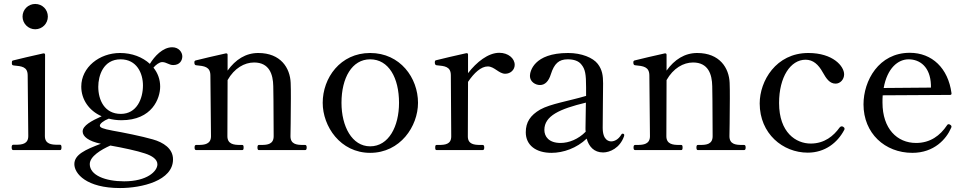

<svg xmlns="http://www.w3.org/2000/svg" viewBox="-20 -759 4885 971"><path d="M158 -611C194 -611 222 -640 222 -675C222 -711 194 -739 158 -739C123 -739 94 -711 94 -675C94 -640 123 -611 158 -611ZM284 0C289 0 291 -5 291 -14C291 -22 289 -27 284 -27H271C241 -27 207 -30 207 -71L208 -482C208 -487 205 -490 199 -489C167 -482 58 -457 45 -453C40 -451 40 -448 40 -441C40 -434 40 -429 49 -428C90 -424 120 -422 120 -377L123 -71C123 -30 90 -27 59 -27H47C41 -27 39 -22 39 -14C39 -5 41 0 47 0Z M851 -520C803 -520 761 -474 738 -436C701 -470 648 -491 587 -491C483 -491 391 -419 391 -321C391 -256 430 -199 494 -171C443 -148 398 -124 398 -94C398 -69 427 -45 490 -32C411 -2 356 23 356 71C356 119 417 192 587 192C697 192 855 155 855 47C855 -8 806 -39 753 -54C698 -70 598 -90 551 -98C498 -108 485 -114 485 -124C485 -133 502 -148 530 -159C550 -154 571 -151 594 -151C750 -151 790 -262 790 -321C790 -357 778 -390 756 -417C768 -431 786 -445 800 -445C822 -445 834 -430 856 -430C889 -430 902 -453 902 -474C902 -493 886 -520 851 -520ZM591 -183C508 -183 477 -254 477 -320C477 -376 502 -459 590 -459C672 -459 703 -388 703 -327C703 -260 672 -183 591 -183ZM776 72C776 107 724 158 608 158C512 158 434 127 434 71C434 32 491 -2 538 -23C601 -12 675 4 713 17C750 29 776 47 776 72Z M1511 -26C1480 -26 1449 -30 1449 -70C1449 -70 1451 -176 1451 -261C1451 -292 1451 -320 1450 -340C1447 -415 1400 -491 1286 -491C1223 -491 1171 -458 1131 -402V-482C1131 -487 1128 -490 1122 -489C1090 -482 981 -457 968 -453C964 -451 963 -449 963 -445C963 -438 963 -430 972 -429C1013 -425 1044 -422 1044 -377L1047 -70C1047 -30 1014 -26 984 -26H972C966 -26 964 -21 964 -13C964 -5 966 0 972 0H1205C1211 0 1212 -5 1212 -13C1212 -21 1211 -26 1205 -26H1193C1163 -26 1130 -30 1130 -70L1131 -354C1165 -414 1216 -443 1265 -443C1342 -443 1361 -383 1362 -323C1362 -309 1363 -283 1363 -253C1363 -176 1364 -70 1364 -70C1364 -30 1333 -26 1303 -26H1289C1284 -26 1282 -21 1282 -13C1282 -5 1284 0 1289 0H1523C1529 0 1531 -5 1531 -13C1531 -21 1529 -26 1523 -26Z M1852 14C2004 14 2094 -120 2094 -239C2094 -365 2004 -491 1852 -491C1701 -491 1612 -365 1612 -239C1612 -120 1701 14 1852 14ZM1852 -19C1760 -19 1707 -120 1707 -239C1707 -365 1760 -459 1852 -459C1946 -459 1998 -365 1998 -239C1998 -120 1946 -19 1852 -19Z M2505 -492C2449 -492 2390 -445 2347 -389V-483C2347 -488 2344 -491 2338 -490C2306 -483 2197 -458 2184 -454C2180 -452 2179 -450 2179 -445C2179 -439 2179 -430 2188 -429C2229 -425 2260 -423 2260 -378L2262 -69C2262 -29 2230 -26 2200 -26H2188C2182 -26 2181 -21 2181 -13C2181 -5 2182 0 2188 0H2421C2427 0 2429 -5 2429 -13C2429 -21 2427 -26 2421 -26H2409C2379 -26 2346 -29 2346 -69L2347 -345C2378 -391 2413 -423 2447 -423C2480 -423 2503 -386 2535 -386C2562 -386 2583 -406 2583 -431C2583 -464 2550 -492 2505 -492Z M3129 -83C3127 -83 3125 -83 3122 -78C3107 -53 3087 -44 3071 -44C3061 -44 3028 -48 3028 -113C3028 -183 3030 -289 3030 -337C3030 -376 3026 -406 3003 -436C2979 -467 2922 -491 2853 -491C2679 -491 2660 -397 2660 -375C2660 -346 2687 -329 2711 -329C2736 -329 2755 -348 2766 -384C2783 -437 2806 -459 2851 -459C2882 -459 2906 -451 2920 -433C2940 -409 2944 -383 2944 -317V-274C2856 -248 2764 -234 2712 -205C2662 -176 2639 -141 2639 -90C2639 -25 2690 14 2769 14C2829 14 2897 -10 2947 -58C2958 -18 2984 12 3030 12C3064 12 3115 -10 3136 -70C3137 -73 3137 -75 3137 -76C3137 -80 3134 -83 3129 -83ZM2815 -36C2755 -36 2733 -69 2733 -102C2733 -173 2810 -208 2943 -240C2942 -188 2941 -134 2941 -111C2941 -105 2941 -99 2942 -93C2905 -55 2857 -36 2815 -36Z M3731 -26C3700 -26 3669 -30 3669 -70C3669 -70 3671 -176 3671 -261C3671 -292 3671 -320 3670 -340C3667 -415 3620 -491 3506 -491C3443 -491 3391 -458 3351 -402V-482C3351 -487 3348 -490 3342 -489C3310 -482 3201 -457 3188 -453C3184 -451 3183 -449 3183 -445C3183 -438 3183 -430 3192 -429C3233 -425 3264 -422 3264 -377L3267 -70C3267 -30 3234 -26 3204 -26H3192C3186 -26 3184 -21 3184 -13C3184 -5 3186 0 3192 0H3425C3431 0 3432 -5 3432 -13C3432 -21 3431 -26 3425 -26H3413C3383 -26 3350 -30 3350 -70L3351 -354C3385 -414 3436 -443 3485 -443C3562 -443 3581 -383 3582 -323C3582 -309 3583 -283 3583 -253C3583 -176 3584 -70 3584 -70C3584 -30 3553 -26 3523 -26H3509C3504 -26 3502 -21 3502 -13C3502 -5 3504 0 3509 0H3743C3749 0 3751 -5 3751 -13C3751 -21 3749 -26 3743 -26Z M4065 13C4152 13 4215 -37 4249 -101C4251 -104 4251 -105 4251 -108C4251 -112 4249 -115 4244 -118C4241 -120 4238 -120 4236 -120C4233 -120 4229 -118 4226 -114C4196 -72 4150 -33 4080 -33C4006 -33 3920 -88 3920 -238C3920 -370 3978 -457 4054 -457C4092 -457 4119 -433 4141 -393C4159 -361 4176 -336 4206 -336C4229 -336 4249 -357 4249 -383C4249 -424 4193 -491 4068 -491C3904 -491 3822 -349 3822 -236C3822 -83 3939 13 4065 13Z M4787 -127C4784 -129 4781 -131 4778 -131C4775 -131 4772 -130 4769 -125C4735 -74 4685 -36 4613 -36C4517 -36 4443 -108 4443 -240C4443 -253 4443 -265 4444 -277L4785 -279C4790 -279 4793 -282 4792 -288C4775 -414 4694 -492 4581 -492C4424 -492 4347 -351 4347 -231C4347 -85 4455 14 4594 14C4705 14 4766 -57 4789 -110C4791 -114 4792 -116 4792 -119C4792 -122 4790 -125 4787 -127ZM4575 -459C4632 -459 4685 -421 4688 -329V-316L4449 -314C4467 -415 4522 -459 4575 -459Z"/></svg>

Font: Shippori Mincho OTF Medium
Style: Regular
Weight: 500
Designer: FONTDASU
Foundry: FONTDASU / Google Inc. / but / Adobe
Version: Version 3.300;hotconv 1.0.109;makeotfexe 2.5.65596